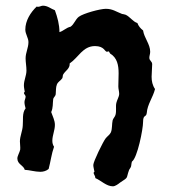

<svg xmlns="http://www.w3.org/2000/svg" viewBox="-20 -593 597 675"><path d="M525 -280C516 -293 513 -308 513 -323C513 -338 515 -352 515 -367C515 -378 505 -379 505 -390C505 -397 508 -403 508 -411C508 -438 487 -459 483 -486C474 -493 467 -501 463 -512C447 -517 437 -534 422 -541C417 -543 413 -543 409 -544C388 -552 376 -562 352 -562C332 -562 273 -546 257 -534C245 -525 241 -508 228 -499C213 -496 203 -484 189 -480C189 -507 182 -532 173 -557C159 -562 148 -573 131 -573C125 -573 120 -569 113 -569C112 -569 110 -570 109 -570C87 -549 69 -520 69 -489C69 -473 80 -460 80 -445C80 -425 70 -408 70 -388C70 -374 73 -360 73 -345C73 -327 64 -311 64 -293C64 -285 66 -278 67 -270L64 -267C64 -261 70 -259 70 -253C70 -247 66 -241 66 -234C66 -227 68 -219 70 -212C57 -196 62 -170 60 -151C59 -132 50 -114 50 -96C50 -86 52 -76 51 -67C49 -57 41 -45 41 -36C41 -15 63 -12 67 4C85 5 103 11 122 11C132 11 143 8 151 1C158 -25 161 -52 170 -77C166 -83 164 -90 164 -98C164 -117 173 -135 173 -154C173 -170 165 -184 160 -199C167 -214 165 -229 167 -244C168 -252 176 -254 176 -264C177 -274 176 -286 180 -296C184 -306 194 -310 199 -318C201 -322 200 -327 202 -331C210 -345 226 -351 225 -370C256 -391 271 -431 314 -431C347 -431 348 -411 356 -411C359 -411 361 -413 363 -412L367 -405C392 -390 397 -364 397 -335C397 -320 396 -305 396 -289C396 -280 399 -272 399 -263C399 -253 391 -241 389 -231C386 -218 390 -203 386 -189C384 -182 378 -177 376 -170C373 -157 375 -141 370 -128C366 -119 357 -114 351 -106C342 -94 308 -25 308 -13C308 -5 311 3 312 11L309 14C309 19 315 26 315 31V33C336 42 354 62 377 62C385 62 396 54 402 49C434 28 422 37 434 4C436 0 440 -4 441 -9C442 -14 442 -20 444 -25C463 -38 483 -139 483 -164C483 -192 494 -179 496 -196C498 -226 518 -251 525 -280Z"/></svg>

Font: Margarine
Style: Regular
Weight: 400
Designer: Astigmatic (AOETI)
Foundry: Astigmatic (AOETI)
Version: Version 1.000